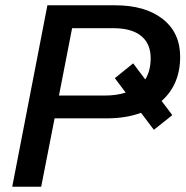

<svg xmlns="http://www.w3.org/2000/svg" viewBox="-20 -708 707 728"><path d="M415.5 -688Q530.8 -688 596.9 -636Q663.1 -584 663.1 -492.7Q663.1 -387.7 592.8 -325.2L633.3 -271.5L563.5 -215.8L514.6 -280.3Q458 -259.3 386.2 -259.3H187L136.2 0H26.4L159.7 -688ZM203.6 -345.7H376.5Q399.9 -345.7 419.9 -348.6Q439.9 -351.6 456.5 -356.9L415.5 -411.6L484.9 -467.8L530.8 -406.7Q551.3 -439.9 551.3 -487.3Q551.3 -542.5 515.1 -571.8Q479 -601.1 409.7 -601.1H253.4Z"/></svg>

Font: Arimo Medium
Style: Italic
Weight: 500
Italic angle: -12°
Designer: Steve Matteson
Foundry: Monotype Imaging Inc.
Version: Version 1.33